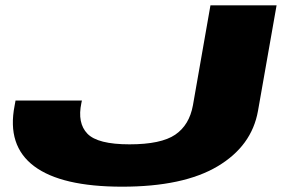

<svg xmlns="http://www.w3.org/2000/svg" viewBox="-20 -695 1104 723"><path d="M440 8Q211.5 8 108.5 -69.2Q5.5 -146.5 35 -297L38.5 -316.5H288.5L286.5 -307.5Q270.5 -231.5 309.2 -191.5Q348 -151.5 467.5 -151.5Q586.5 -151.5 639.8 -187.8Q693 -224 706.5 -298.5L772.5 -675H1021.5L951.5 -277.5Q928 -145 799 -68.5Q670 8 440 8Z"/></svg>

Font: Anybody UltraExpanded ExtraBold
Style: Italic
Weight: 800
Width: 9
Italic angle: -10°
Designer: Tyler Finck
Foundry: Etcetera Type Company
Version: Version 1.010; ttfautohint (v1.8.3) -l 8 -r 50 -G 200 -x 14 